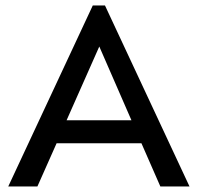

<svg xmlns="http://www.w3.org/2000/svg" viewBox="-20 -674 715 694"><path d="M338.9 -505.9 455.1 -239.3H220.7ZM115.2 0 184.6 -156.2H491.2L559.6 0H665L359.4 -654.3H315.4L9.8 0Z"/></svg>

Font: Sen-gleads
Style: Regular
Weight: 400
Designer: Kosal Sen, Philatype
Foundry: Philatype
Version: Version 1.004; ttfautohint (v1.8.3)